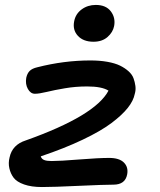

<svg xmlns="http://www.w3.org/2000/svg" viewBox="-20 -775 652 782"><path d="M360.8 -605Q319.3 -605 297.1 -629.2Q274.9 -653.3 282.2 -689Q288.1 -718.8 312.7 -736.8Q337.4 -754.9 370.1 -754.9Q411.6 -754.9 431.4 -728.8Q451.2 -702.6 444.8 -668.9Q439.9 -643.6 418 -624.3Q396 -605 360.8 -605ZM150.9 -13.2Q107.9 -13.2 78.1 -23.7Q48.3 -34.2 35.6 -51Q22.9 -67.9 18.1 -89.6Q13.2 -111.3 19 -133.8Q29.8 -185.5 85 -203.1Q368.2 -303.7 421.9 -405.8Q395 -422.9 335 -422.9Q288.1 -422.9 244.6 -415.5Q201.2 -408.2 170.2 -400.6Q139.2 -393.1 122.1 -393.1Q104.5 -393.1 93.5 -412.8Q82.5 -432.6 86.9 -458Q90.8 -476.1 100.8 -486.1Q110.8 -496.1 131.8 -501Q240.7 -528.8 348.1 -528.8Q386.7 -528.8 417.7 -523.2Q448.7 -517.6 468.8 -507.8Q488.8 -498 503.4 -484.9Q518.1 -471.7 523.7 -456.5Q529.3 -441.4 531.5 -424.8Q533.7 -408.2 528.8 -392.1Q523.4 -364.7 500.5 -335.7Q477.5 -306.6 434.1 -273.9Q390.6 -241.2 316.9 -206.1Q243.2 -170.9 146 -138.2Q149.4 -127.4 159.9 -123.3Q170.4 -119.1 189.9 -119.1Q224.6 -119.1 303.2 -125.5Q381.8 -131.8 424.8 -131.8Q465.8 -131.8 484.6 -113Q503.4 -94.2 498 -64.9Q490.2 -22.9 441.9 -22.9Q404.3 -22.9 301.3 -18.1Q198.2 -13.2 150.9 -13.2Z"/></svg>

Font: Shantell Sans Bouncy
Style: Italic
Weight: 500
Italic angle: -11.31°
Designer: Stephen Nixon, Anya Danilova, Shantell Martin
Foundry: Arrow Type
Version: Version 1.006;[9816181b4]